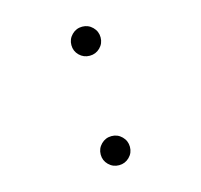

<svg xmlns="http://www.w3.org/2000/svg" viewBox="-84 -618 754 719"><g transform="rotate(-15 293.0 -258.5)"><path d="M293 -414.6Q269.5 -414.6 252.9 -430.9Q236.3 -447.3 236.3 -470.7Q236.3 -494.1 252.9 -510.7Q269.5 -527.3 293 -527.3Q316.4 -527.3 333 -510.7Q349.6 -494.1 349.6 -470.7Q349.6 -447.3 333 -430.9Q316.4 -414.6 293 -414.6ZM293 9.8Q269.5 9.8 252.9 -6.6Q236.3 -22.9 236.3 -46.4Q236.3 -69.8 252.9 -86.4Q269.5 -103 293 -103Q316.4 -103 333 -86.4Q349.6 -69.8 349.6 -46.4Q349.6 -22.9 333 -6.6Q316.4 9.8 293 9.8Z"/></g></svg>

Font: Caskaydia Cove Light
Style: Regular
Weight: 300
Monospace: yes
Designer: Aaron Bell
Foundry: Saja Typeworks
Version: Version 4.300; ttfautohint (v1.8.3)